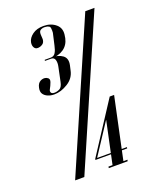

<svg xmlns="http://www.w3.org/2000/svg" viewBox="-132 -782 710 863"><g transform="rotate(-20 223.0 -350.5)"><path d="M301 -207 257 0H309L373 -301H352L195 -60L194 -55H346L347 -61H205V-62L300 -207ZM310 -7 309 0H328L330 -7ZM239 -7 238 0H257L259 -7ZM77 0H121L424 -699H380ZM161 -551Q198 -551 222.5 -567.5Q247 -584 254 -616L255 -623Q263 -660 239.5 -680.5Q216 -701 180 -701Q148 -701 127.5 -686Q107 -671 103 -651Q100 -635 107.5 -624Q115 -613 134 -618Q149 -623 153.5 -632Q158 -641 157 -651Q156 -661 156 -668Q155 -685 165 -690Q175 -695 185 -694Q208 -693 209.5 -680Q211 -667 210 -658L197 -601Q193 -581 185.5 -568.5Q178 -556 163 -556H134L133 -551ZM134 -556 133 -551H162Q177 -551 181 -537.5Q185 -524 181 -506L167 -439Q162 -414 149.5 -408Q137 -402 125 -402Q112 -402 109 -409Q106 -416 110 -423Q118 -437 124 -453.5Q130 -470 113 -477Q99 -482 85 -474.5Q71 -467 67 -447Q63 -429 70 -418Q77 -407 91 -401Q105 -395 122 -395Q154 -395 187 -415.5Q220 -436 227 -472L232 -494Q239 -526 218.5 -541Q198 -556 162 -556Z"/></g></svg>

Font: Emberly Black
Style: Italic
Weight: 900
Italic angle: -12°
Designer: Rajesh Rajput
Foundry: Rajesh Rajput
Version: Version 1.000